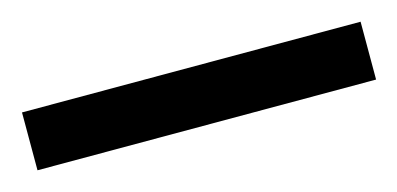

<svg xmlns="http://www.w3.org/2000/svg" viewBox="-29 15 451 218"><g transform="rotate(-15 197.0 124.0)"><path d="M-2 158H396V90H-2Z"/></g></svg>

Font: Noto Sans Malayalam SemiCondensed
Style: Bold
Weight: 700
Width: 4
Designer: Jelle Bosma - Monotype Design Team
Foundry: Monotype Imaging Inc.
Version: Version 2.104